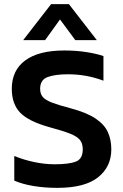

<svg xmlns="http://www.w3.org/2000/svg" viewBox="-20 -898 595 928"><path d="M92 -704 227 -878H313L448 -704H344L270 -804L198 -704ZM257 10Q195 10 141.5 1Q88 -8 49 -25V-144Q93 -126 144 -115Q195 -104 244 -104Q314 -104 347 -117Q380 -130 380 -176Q380 -205 366 -222Q352 -239 317.5 -252.5Q283 -266 220 -283Q119 -311 78 -353Q37 -395 37 -469Q37 -558 102 -606Q167 -654 291 -654Q349 -654 399 -646Q449 -638 480 -627V-508Q398 -539 309 -539Q246 -539 210 -525.5Q174 -512 174 -469Q174 -444 187 -429Q200 -414 231.5 -402Q263 -390 320 -375Q399 -354 442 -325Q485 -296 501.5 -259Q518 -222 518 -176Q518 -92 454 -41Q390 10 257 10Z"/></svg>

Font: Kanit Medium
Style: Regular
Weight: 500
Designer: Katatrad Team
Foundry: CadsonDemak
Version: Version 2.000; ttfautohint (v1.8.3)